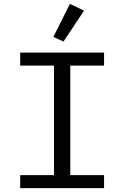

<svg xmlns="http://www.w3.org/2000/svg" viewBox="-20 -969 640 989"><path d="M84 0V-67H258V-631H84V-698H516V-631H342V-67H516V0ZM307 -755 255 -779 340 -949 413 -914Z"/></svg>

Font: iA Writer Duo S
Style: Regular
Weight: 400
Designer: Mike Abbink, Paul van der Laan, Pieter van Rosmalen, Oliver Reichenstein
Foundry: Bold Monday and Information Architects Inc.
Version: Version 2.000